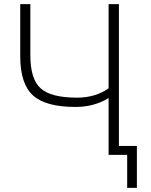

<svg xmlns="http://www.w3.org/2000/svg" viewBox="-20 -750 731 930"><path d="M127 -482Q127 -367 177 -322Q227 -277 353 -277Q442 -277 506 -322V-730H556V-43H643V160H596V0H556H536H506V-275Q436 -232 346 -232Q201 -232 139.5 -288Q78 -344 78 -478V-730H127Z"/></svg>

Font: M PLUS 1p Light
Style: Regular
Weight: 300
Version: Version 1.061